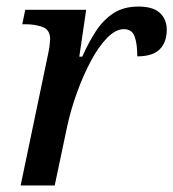

<svg xmlns="http://www.w3.org/2000/svg" viewBox="-20 -566 529 586"><path d="M127 -402Q130 -415 131.5 -428.5Q133 -442 133 -447Q133 -475 110 -483.5Q87 -492 58 -492H48L57 -536H243L222 -393H231Q250 -436 272.5 -470.5Q295 -505 326 -525.5Q357 -546 403 -546Q447 -546 468 -526.5Q489 -507 489 -475Q489 -437 467.5 -415.5Q446 -394 399 -394Q399 -432 391 -454.5Q383 -477 358 -477Q333 -477 307 -450.5Q281 -424 257.5 -380Q234 -336 215 -283.5Q196 -231 185 -180L147 0H43Z"/></svg>

Font: ET Text
Style: Italic
Weight: 470
Italic angle: -12°
Designer: Monotype Design Team
Foundry: Monotype Imaging Inc.
Version: Version 2.009